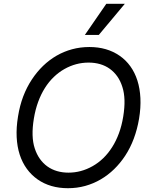

<svg xmlns="http://www.w3.org/2000/svg" viewBox="-20 -986 801 1016"><path d="M75.3 -369.3Q84.5 -427.2 102.8 -475.5Q121.1 -523.8 148.8 -565.7Q175.1 -605.5 207.9 -637.3Q240.8 -669 279.1 -691.2Q317.5 -713.4 361.2 -725.3Q404.8 -737.2 453.1 -737.2Q546.2 -737.2 612.9 -691.1Q646 -668.3 669.7 -635.3Q693.5 -602.3 707 -560Q720.5 -517.8 723 -467Q725.5 -416.2 715.9 -358Q696.7 -244.7 642.4 -161.9Q616.5 -122.5 583.8 -90.7Q551.1 -58.9 512.8 -36.6Q474.4 -14.2 430.9 -2.1Q387.4 9.9 339.5 9.9Q245.7 9.9 179 -36.6Q146 -59.7 122 -92.7Q98 -125.7 84.3 -167.8Q70.7 -209.9 68.2 -260.5Q65.7 -311.1 75.3 -369.3ZM163.7 -201.3Q174 -169.4 191.1 -145.4Q208.1 -121.4 231 -105.1Q253.9 -88.8 282 -80.6Q310 -72.4 342.3 -72.4Q409.4 -72.4 470.2 -106.9Q500.4 -123.9 526.5 -149.1Q552.6 -174.4 573.5 -207.4Q594.5 -240.4 609.4 -280.9Q624.3 -321.4 632.1 -369.3Q647.7 -464.5 627.5 -525.9Q617.5 -557.9 600.5 -581.9Q583.5 -605.8 560.5 -622.2Q537.6 -638.5 509.4 -646.7Q481.2 -654.8 448.9 -654.8Q381.4 -654.8 321 -620.7Q290.8 -603.7 264.6 -578.5Q238.3 -553.3 217.5 -520.2Q196.7 -487.2 181.8 -446.6Q166.9 -405.9 159.1 -358Q143.5 -262.8 163.7 -201.3ZM429 -801.1 542.6 -965.9H640.6L502.8 -801.1Z"/></svg>

Font: Inter P
Style: Italic
Weight: 400
Italic angle: -9.40001°
Designer: Rasmus Andersson
Foundry: rsms
Version: Version 3.018;git-588b23468